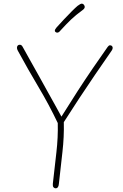

<svg xmlns="http://www.w3.org/2000/svg" viewBox="-20 -1016 672 1047"><path d="M77 -740Q72 -749 72.5 -756.5Q73 -764 77 -768Q81 -772 88 -772Q93 -772 97 -769Q101 -766 105 -758Q119 -732 142 -691.5Q165 -651 191 -604Q217 -557 242 -512Q267 -467 286.5 -432Q306 -397 315 -380Q361 -454 403.5 -519.5Q446 -585 487 -645Q528 -705 567 -760Q571 -765 573.5 -767Q576 -769 580 -769Q586 -769 590 -765.5Q594 -762 594.5 -755.5Q595 -749 589 -740Q543 -674 499 -609.5Q455 -545 412.5 -480.5Q370 -416 328 -350Q330 -270 320.5 -187.5Q311 -105 301 -13Q300 -1 295.5 5Q291 11 284 11Q277 11 272 5.5Q267 0 268 -13Q278 -104 287.5 -185Q297 -266 295 -345Q248 -444 190.5 -540.5Q133 -637 77 -740ZM292 -838Q288 -838 283.5 -841Q279 -844 279 -848Q279 -853 282 -857.5Q285 -862 289 -867Q307 -887 329 -910.5Q351 -934 371 -954Q391 -974 403 -984Q411 -990 416.5 -993Q422 -996 426 -996Q431 -996 434.5 -993Q438 -990 440 -986Q442 -982 442 -978Q442 -969 429 -960Q393 -934 367.5 -909.5Q342 -885 310 -850Q301 -838 292 -838Z"/></svg>

Font: Playpen Sans Thin
Style: Regular
Weight: 250
Designer: Laura Meseguer, Veronika Burian, José Scaglione
Foundry: TypeTogether
Version: Version 1.001